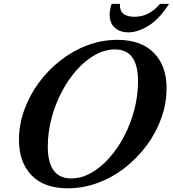

<svg xmlns="http://www.w3.org/2000/svg" viewBox="-20 -982 911 1012"><path d="M336.5 10.5Q212.5 10.5 146.2 -58.2Q80 -127 80 -244.5Q80 -324 107.2 -400.5Q134.5 -477 183.2 -544Q232 -611 297.5 -662.5Q363 -714 439.8 -743Q516.5 -772 599 -772Q722.5 -772 790.2 -704.2Q858 -636.5 858 -517Q858 -438 831 -361.5Q804 -285 755 -218Q706 -151 640.5 -99.5Q575 -48 497.5 -18.8Q420 10.5 336.5 10.5ZM355.5 -41.5Q408.5 -41.5 459.8 -70.2Q511 -99 555.8 -149.2Q600.5 -199.5 634.8 -264.8Q669 -330 688.2 -404.2Q707.5 -478.5 707.5 -554.5Q707.5 -721.5 586 -721.5Q533 -721.5 481.5 -692.8Q430 -664 385 -613.8Q340 -563.5 305.5 -498Q271 -432.5 251.5 -358.8Q232 -285 232 -209.5Q232 -41.5 355.5 -41.5ZM656.5 -811.5Q613 -811.5 585.5 -835.5Q558 -859.5 558 -906Q558 -930 568.5 -961.5H612Q608 -893.5 689.5 -893.5Q765.5 -893.5 823.5 -961.5H871Q819 -880.5 762.5 -846Q706 -811.5 656.5 -811.5Z"/></svg>

Font: Libre Caslon Text SemiBold Italic
Style: Regular
Weight: 600
Italic angle: -22.583°
Designer: Pablo Impallari, Rodrigo Fuenzalida, Katja Schimmel
Foundry: Pablo Impallari, Rodrigo Fuenzalida
Version: Version 2.000